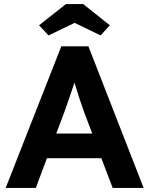

<svg xmlns="http://www.w3.org/2000/svg" viewBox="-20 -929 738 949"><path d="M8 0 283 -700H417L690 0H537L481 -147H212L157 0ZM298 -375 258 -269H436L395 -377Q386 -401 372.5 -442.5Q359 -484 348 -521Q336 -484 323 -446Q310 -408 298 -375ZM220 -754 173 -804 306 -909H391L523 -804L477 -754L349 -816Z"/></svg>

Font: Readex Pro SemiBold
Style: Regular
Weight: 600
Designer: Bonnie Shaver-Troup, Thomas Jockin
Foundry: Lexend
Version: Version 1.204; ttfautohint (v1.8.4.7-5d5b)